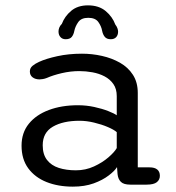

<svg xmlns="http://www.w3.org/2000/svg" viewBox="-20 -688 659 717"><path d="M466.5 1.5Q442 1.5 431.5 -8.8Q421 -19 419 -37.5L417 -64Q408.5 -50 386 -32.8Q363.5 -15.5 329.8 -3.2Q296 9 252 9Q197 9 153.8 -8.2Q110.5 -25.5 85.5 -59.5Q60.5 -93.5 60.5 -144Q60.5 -192.5 87.8 -226Q115 -259.5 162.5 -277.2Q210 -295 271 -295Q302.5 -295 332.2 -288.5Q362 -282 384.2 -273.2Q406.5 -264.5 416 -257.5V-329Q416 -356 403.5 -374Q391 -392 370.5 -402.8Q350 -413.5 325.2 -418Q300.5 -422.5 276 -422.5Q243.5 -422.5 210.5 -414.8Q177.5 -407 155 -397Q147.5 -394 140.2 -392.8Q133 -391.5 128 -391.5Q112 -391.5 101.8 -399.2Q91.5 -407 91.5 -421Q91.5 -434 101.5 -442.2Q111.5 -450.5 126 -457Q152 -469 194.2 -478.2Q236.5 -487.5 286 -487.5Q324 -487.5 360.8 -479.2Q397.5 -471 428 -453.8Q458.5 -436.5 476.5 -408.5Q494.5 -380.5 494.5 -341V-63H538.5Q557.5 -63 567.2 -55Q577 -47 577 -31.5Q577 -17 565.8 -7.8Q554.5 1.5 527.5 1.5ZM416 -194.5Q406 -203.5 382.8 -213.5Q359.5 -223.5 331.2 -230.2Q303 -237 277 -237Q215.5 -237 177.5 -215Q139.5 -193 139.5 -145.5Q139.5 -111.5 155.5 -90.8Q171.5 -70 199.5 -61Q227.5 -52 263.5 -52Q299.5 -52 331 -66.5Q362.5 -81 385 -100.5Q407.5 -120 416 -135ZM393.5 -541.5Q378.5 -541.5 371.2 -550.5Q364 -559.5 361.5 -572.5Q358.5 -590 347.2 -605.8Q336 -621.5 309.5 -621.5Q283.5 -621.5 272.2 -605.5Q261 -589.5 257.5 -572.5Q255 -559 248 -550.2Q241 -541.5 225 -541.5Q213 -541.5 205.8 -549.5Q198.5 -557.5 198.5 -570.5Q198.5 -577 201.2 -584.5Q204 -592 211 -599Q221.5 -627 245.8 -647.5Q270 -668 308.5 -668Q349 -668 374.5 -646.8Q400 -625.5 410.5 -596.5Q416 -589.5 418.5 -582.5Q421 -575.5 421 -570Q421 -557 413.8 -549.2Q406.5 -541.5 393.5 -541.5Z"/></svg>

Font: Sono ExtraLight Monospace
Style: Regular
Weight: 400
Version: Version 2.112